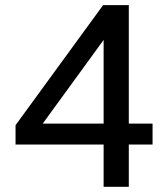

<svg xmlns="http://www.w3.org/2000/svg" viewBox="-20 -721 647 741"><path d="M379.9 -566.9 145 -244.1H379.9ZM379.9 -163.1H40V-237.8L377.9 -701.2H477.1V-244.1H568.8V-163.1H477.1V0H379.9Z"/></svg>

Font: LT Superior Med
Style: Regular
Weight: 500
Designer: Daniel Lyons
Foundry: LyonsType
Version: Version 1.000